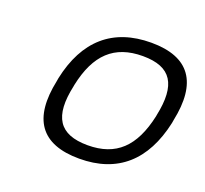

<svg xmlns="http://www.w3.org/2000/svg" viewBox="-96 -622 794 744"><g transform="rotate(20 301.0 -250.0)"><path d="M117 -256 115 -244C80 -78 140 9 299 9C457 9 554 -78 590 -244L592 -256C627 -422 567 -509 409 -509C250 -509 152 -422 117 -256ZM183 -247 184 -253C212 -386 278 -449 396 -449C514 -449 552 -386 524 -253L523 -247C494 -114 429 -51 312 -51C193 -51 154 -114 183 -247Z"/></g></svg>

Font: LT Wave Mono Light
Style: Italic
Weight: 300
Designer: Daniel Lyons
Version: Version 2.5 (Glyphs App)